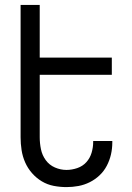

<svg xmlns="http://www.w3.org/2000/svg" viewBox="-20 -755 540 783"><path d="M251 8Q225 8 199 3Q173 -2 150.5 -15.5Q128 -29 110.5 -49Q93 -69 82.5 -93Q72 -117 68 -143Q64 -169 64 -195V-735H142V-520H436V-450H142V-195Q142 -171 147 -146.5Q152 -122 166.5 -102Q181 -82 204 -72Q227 -62 251 -62Q273 -62 295 -69.5Q317 -77 332 -93.5Q347 -110 353.5 -132Q360 -154 360 -176V-180H438V-174Q438 -149 432.5 -125Q427 -101 415.5 -79Q404 -57 386 -40Q368 -23 346 -12Q324 -1 300 3.5Q276 8 251 8Z"/></svg>

Font: Huly
Style: Regular
Weight: 400
Designer: Belleve Invis
Foundry: Belleve Invis
Version: Version 33.2.5; ttfautohint (v1.8.4)